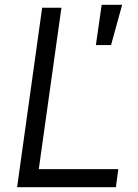

<svg xmlns="http://www.w3.org/2000/svg" viewBox="-20 -777 572 797"><path d="M51 0H461L471 -75H141L235 -745H155ZM378 -590H441L487 -757H402Z"/></svg>

Font: Mluvka
Style: Italic
Weight: 400
Italic angle: -8°
Designer: Modified by Jiří Krblich, Original typeface by Gumpita Rahayu
Foundry: Gumpita Rahayu & Jiří Krblich
Version: Version 2.000;Glyphs 3.1.1 (3134)